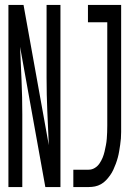

<svg xmlns="http://www.w3.org/2000/svg" viewBox="-20 -755 540 775"><path d="M276 0V-70H338Q351 -70 362.5 -77Q374 -84 381.5 -95Q389 -106 394 -118Q399 -130 402 -143Q405 -156 407.5 -169Q410 -182 411 -195Q412 -208 412.5 -221Q413 -234 413 -248V-665H335V-735H469V-248Q469 -235 469 -222Q469 -209 468 -196Q467 -183 465 -170Q463 -157 461 -144.5Q459 -132 455.5 -119Q452 -106 447.5 -94Q443 -82 437.5 -70Q432 -58 424.5 -47.5Q417 -37 408 -27.5Q399 -18 387.5 -11.5Q376 -5 363.5 -2.5Q351 0 338 0ZM14 0V-735H75L177 -169Q174 -237 171 -305Q168 -373 168 -441V-735H224V0H163L61 -566Q64 -498 67 -430Q70 -362 70 -294V0Z"/></svg>

Font: Iosevka Algr
Style: Regular
Weight: 400
Monospace: yes
Designer: Belleve Invis
Foundry: Belleve Invis
Version: Version 26.0.2; ttfautohint (v1.8.3)